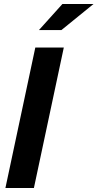

<svg xmlns="http://www.w3.org/2000/svg" viewBox="-20 -937 486 957"><path d="M7 0 156 -700H298L149 0ZM174 -787 291 -917H446L286 -787Z"/></svg>

Font: Red Hat Display ExtraBold
Style: Italic
Weight: 800
Italic angle: -12°
Designer: Pentagram, MCKL
Foundry: Pentagram, MCKL
Version: Version 1.023